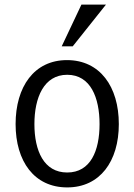

<svg xmlns="http://www.w3.org/2000/svg" viewBox="-20 -804 585 837"><path d="M297 -602H249L335 -784H442ZM498 -263C498 -101 416 13 273 13C129 13 48 -101 48 -263C48 -426 129 -542 272 -542C416 -542 498 -426 498 -263ZM414 -263C414 -378 375 -478 273 -478C171 -478 130 -378 130 -263C130 -147 171 -52 273 -52C375 -52 414 -147 414 -263Z"/></svg>

Font: Repo Regular
Style: Regular
Weight: 400
Designer: Stefan Peev
Foundry: Context Ltd
Version: Version 1.502